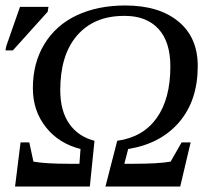

<svg xmlns="http://www.w3.org/2000/svg" viewBox="-35 -681 781 701"><path d="M421 -623H418Q308 -623 246 -551Q185 -480 185 -352Q185 -276 218 -229Q251 -182 310 -167L293 0H20L40 -161H72L87 -91Q129 -83 220 -83H255L259 -137Q180 -157 133 -216Q85 -276 85 -359Q85 -451 127 -520Q169 -589 245 -625Q322 -661 422 -661Q546 -661 617 -602Q687 -544 687 -440Q687 -315 620 -236Q552 -156 433 -137L419 -83H448Q545 -83 588 -91L628 -161H661L623 0H350L393 -167Q487 -180 537 -250Q587 -320 587 -438Q587 -528 544 -575Q500 -623 421 -623ZM-15 -497 -12 -513 38 -656H142L139 -638L12 -497Z"/></svg>

Font: Libra Serif Modern
Style: Italic
Weight: 400
Italic angle: -12°
Designer: Stefan Peev, Context Ltd
Foundry: Stefan Peev, Context Ltd
Version: Version 1.000